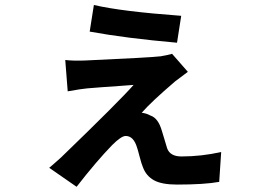

<svg xmlns="http://www.w3.org/2000/svg" viewBox="-20 -673 1040 760"><path d="M335 -547.9 351.6 -653.3Q459 -627.9 697.3 -610.4L680.7 -503.9Q479.5 -521.5 335 -547.9ZM661.1 -460 723.6 -388.7 672.9 -350.6Q577.1 -268.6 541 -226.6Q559.6 -224.6 575.2 -215.8Q605.5 -206.1 620.1 -157.2Q623 -146.5 630.9 -121.6Q638.7 -96.7 641.6 -85.9Q653.3 -53.7 698.2 -53.7Q777.3 -53.7 855.5 -71.3L847.7 46.9Q789.1 57.6 680.7 57.6Q620.1 57.6 589.4 40.5Q558.6 23.4 545.9 -10.7Q540 -24.4 532.7 -52.7Q525.4 -81.1 522.5 -88.9Q508.8 -134.8 477.5 -134.8Q460 -134.8 423.8 -98.6Q360.4 -33.2 283.2 66.4L174.8 -8.8Q183.6 -15.6 221.7 -49.8Q454.1 -274.4 508.8 -336.9Q497.1 -335.9 456.5 -333Q416 -330.1 380.4 -327.6Q344.7 -325.2 325.2 -323.2Q302.7 -321.3 248 -311.5L238.3 -435.5Q272.5 -431.6 318.4 -433.6Q576.2 -445.3 616.2 -450.2Q645.5 -455.1 661.1 -460Z"/></svg>

Font: Gen Shin Gothic Monospace Bold
Style: Bold
Weight: 700
Designer: [Source Han Sans]
Ryoko NISHIZUKA  (kana & ideographs); Paul D. Hunt (Latin, Greek & Cyrillic); Wenlong ZHANG  (bopomofo
Version: Version 1.002.20150607